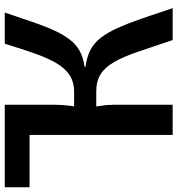

<svg xmlns="http://www.w3.org/2000/svg" viewBox="10 -740 730 789"><g transform="rotate(-90 374.5 -345.0)"><path d="M332 -690V-588H0V-690ZM718 -690Q696 -626 679 -575.5Q662 -525 644.5 -487Q627 -449 607 -423Q587 -397 560 -382Q533 -367 495 -362V-358Q535 -353 564 -338Q593 -323 614.5 -295Q636 -267 654.5 -226Q673 -185 692.5 -129Q712 -73 736 0H605Q577 -84 556.5 -143.5Q536 -203 514.5 -240.5Q493 -278 464.5 -296Q436 -314 393 -314L392 -405Q433 -405 461.5 -424Q490 -443 511 -479.5Q532 -516 550.5 -569Q569 -622 590 -690ZM339 -690V-486Q339 -454 335 -422.5Q331 -391 322 -361Q329 -332 334 -301.5Q339 -271 339 -243V0H215V-690ZM433 -405V-314H305V-405Z"/></g></svg>

Font: Exo 2 SemiBold
Style: Regular
Weight: 600
Designer: Natanael Gama
Foundry: Natanael Gama
Version: Version 2.010